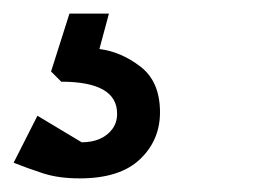

<svg xmlns="http://www.w3.org/2000/svg" viewBox="-170 -20 376 282"><path d="M-53 242Q-84 242 -107 234.5Q-130 227 -150 219L-115 150L-50 189Q-35 189 -23.5 184Q-12 179 -5 169.5Q2 160 2 147Q2 100 -80 100L-95 85L-68 0H-10L-24 52Q8 56 36.5 78Q65 100 65 145Q65 186 35.5 214Q6 242 -53 242Z"/></svg>

Font: Kreon Light
Style: Regular
Weight: 300
Designer: Julia Petretta
Foundry: Julia Petretta and Eli Heuer
Version: Version 2.002